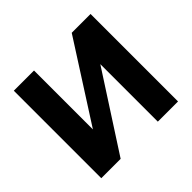

<svg xmlns="http://www.w3.org/2000/svg" viewBox="-167 -906 1102 1102"><g transform="rotate(-45 384.0 -355.0)"><path d="M71.8 0V-710H235.8V-231.9L542 -710H694.8V0H530.8V-466.8L229 0Z"/></g></svg>

Font: Raleway-v4020 ExtraBold
Style: Regular
Weight: 800
Designer: Matt McInerney, Pablo Impallari, Rodrigo Fuenzalida
Foundry: Matt McInerney, Pablo Impallari, Rodrigo Fuenzalida
Version: Version 4.020;PS 004.020;hotconv 1.0.88;makeotf.lib2.5.64775